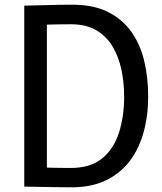

<svg xmlns="http://www.w3.org/2000/svg" viewBox="-20 -792 688 815"><path d="M282 -772Q373 -773 435.5 -742.5Q498 -712 536.5 -658.5Q575 -605 592 -534Q609 -463 609 -382Q609 -301 589.5 -230.5Q570 -160 530 -107.5Q490 -55 427.5 -25.5Q365 4 280 3Q234 3 185 2Q136 1 83 0V-768Q135 -769 186 -770.5Q237 -772 282 -772ZM280 -79Q364 -79 413.5 -119.5Q463 -160 485 -229Q507 -298 507 -382Q507 -443 495 -498Q483 -553 457 -596Q431 -639 388 -664Q345 -689 282 -689Q258 -689 225.5 -688.5Q193 -688 161 -687L179 -705V-63L161 -81Q193 -80 224 -79.5Q255 -79 280 -79Z"/></svg>

Font: Yaldevi ExtraLight Medium
Style: Regular
Weight: 500
Version: Version 1.100